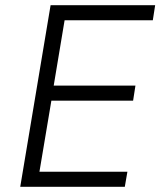

<svg xmlns="http://www.w3.org/2000/svg" viewBox="-20 -720 633 740"><path d="M58 0 175 -700H578L569 -642H229L187 -390H502L493 -332H178L132 -58H471L461 0Z"/></svg>

Font: Figtree Light
Style: Italic
Weight: 300
Italic angle: -9.5°
Foundry: Erik Kennedy
Version: Version 2.001; ttfautohint (v1.8.4.7-5d5b);gftools[0.9.27]